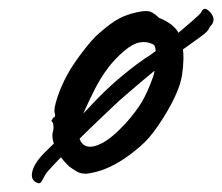

<svg xmlns="http://www.w3.org/2000/svg" viewBox="-20 -407 512 442"><path d="M69 15Q50 10 54 -10.5Q58 -31 83 -56Q139 -110 192.5 -167.5Q246 -225 313 -272Q322 -277 342.5 -292.5Q363 -308 385 -326.5Q407 -345 424 -360Q441 -375 443 -378Q448 -391 457.5 -384.5Q467 -378 471 -367Q474 -356 463 -345Q460 -338 455.5 -333.5Q451 -329 440.5 -321.5Q430 -314 408 -298Q371 -273 338 -246Q305 -219 268 -187Q255 -176 234 -156Q213 -136 188.5 -112.5Q164 -89 141.5 -66.5Q119 -44 103.5 -27.5Q88 -11 85 -6Q78 7 75.5 11Q73 15 69 15ZM271 -125Q293 -150 306 -171.5Q319 -193 332 -229Q336 -240 337.5 -256.5Q339 -273 338.5 -288Q338 -303 332 -305Q319 -312 302.5 -309.5Q286 -307 265 -289Q245 -272 229 -251Q213 -230 199.5 -204Q186 -178 171 -144Q160 -117 161.5 -97.5Q163 -78 176.5 -71.5Q190 -65 214 -77Q238 -89 271 -125ZM179 -7Q166 -7 158 -11.5Q150 -16 139 -24Q119 -43 109 -63.5Q99 -84 101 -101Q104 -110 103 -117Q102 -124 102 -124Q97 -129 99 -130.5Q101 -132 102 -136Q109 -137 106 -147Q103 -155 112 -182.5Q121 -210 135 -235Q140 -245 151.5 -262Q163 -279 176.5 -296Q190 -313 201 -324Q225 -346 243.5 -358Q262 -370 284 -376Q306 -382 318.5 -381.5Q331 -381 346 -366Q369 -357 382.5 -343Q396 -329 400 -302Q405 -273 399 -234Q393 -195 356 -136Q333 -99 313 -79.5Q293 -60 265 -41Q244 -27 223 -18.5Q202 -10 179 -7Z"/></svg>

Font: Caveat Medium
Style: Regular
Weight: 500
Designer: Pablo Impallari
Foundry: Pablo Impallari
Version: Version 2.000